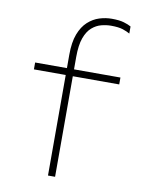

<svg xmlns="http://www.w3.org/2000/svg" viewBox="-85 -819 670 880"><g transform="rotate(10 250.0 -379.0)"><path d="M200 0V-562.5Q200 -620.5 214.5 -658.5Q229 -696.5 253.2 -718.5Q277.5 -740.5 306.2 -749.5Q335 -758.5 363.5 -758.5Q399 -758.5 420 -752.2Q441 -746 454 -738.5V-705.5Q441.5 -713 421.2 -719.8Q401 -726.5 365.5 -726.5Q344 -726.5 320.8 -720.5Q297.5 -714.5 277.5 -697.2Q257.5 -680 245.2 -646.5Q233 -613 233 -557.5V0ZM52 -468V-500H449V-468Z"/></g></svg>

Font: Trispace Thin Thin
Style: Regular
Weight: 250
Version: Version 1.210